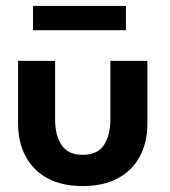

<svg xmlns="http://www.w3.org/2000/svg" viewBox="-20 -616 574 648"><path d="M166 -214Q166 -159 188 -126.2Q210 -93.5 259 -93.5Q308.5 -93.5 330.5 -126.2Q352.5 -159 352.5 -214V-410.5H477.5V-199.5Q477.5 -136 452 -88.2Q426.5 -40.5 377.8 -14.2Q329 12 259 12Q189.5 12 140.8 -14.2Q92 -40.5 66.5 -88.2Q41 -136 41 -199.5V-410.5H166ZM91.5 -514V-596H405V-514Z"/></svg>

Font: League Spartan Thin SemiBold
Style: Regular
Weight: 600
Version: Version 2.002